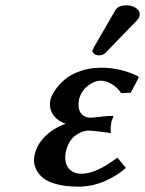

<svg xmlns="http://www.w3.org/2000/svg" viewBox="-20 -696 548 726"><path d="M459 -675.8Q481 -675.8 496.1 -664.3Q511.2 -652.8 507.8 -636.2Q505.9 -627 495.1 -616.2Q472.7 -593.8 431.9 -551Q391.1 -508.3 378.9 -496.1Q369.6 -486.8 355 -486.8Q343.3 -486.8 336.2 -492.4Q329.1 -498 329.1 -504.9Q331.1 -508.3 333 -512.2Q333.5 -513.2 334 -514.6Q334.5 -516.1 335 -517.1L416 -657.2Q426.3 -675.8 459 -675.8ZM357.9 -391.1Q335.9 -390.1 311.5 -371.1Q287.1 -352.1 278.8 -319.8Q272.9 -287.1 285.2 -269Q297.4 -251 323.2 -251Q330.1 -251 373 -255.9Q386.7 -257.8 409.2 -257.8L403.8 -242.2Q400.9 -237.8 399.9 -225.1Q397.5 -215.3 398.9 -192.9Q395.5 -193.4 377.7 -195.8Q359.9 -198.2 341.8 -200.2Q323.7 -202.1 314.9 -202.1Q290 -202.1 264.6 -183.3Q239.3 -164.6 229 -123Q221.7 -83.5 238 -61.3Q254.4 -39.1 289.1 -39.1Q343.8 -39.1 423.8 -100.1L456.1 -61Q422.9 -31.7 376.5 -11.2Q330.1 9.3 276.9 9.8Q226.1 9.8 189.9 -0.7Q153.8 -11.2 136 -29.1Q118.2 -46.9 112.1 -67.1Q106 -87.4 110.8 -109.9Q117.7 -146 148.2 -178Q178.7 -210 228 -228Q195.8 -239.7 179.9 -263.9Q164.1 -288.1 170.9 -319.8Q175.8 -336.9 189 -356.2Q202.1 -375.5 224.6 -395Q247.1 -414.6 283.4 -427.2Q319.8 -439.9 362.8 -439.9Q400.9 -440.4 439.2 -430.7Q477.5 -420.9 504.9 -405.8Q503.4 -398.4 474.1 -345.2L438 -344.2Q423.8 -365.7 402.1 -378.4Q380.4 -391.1 357.9 -391.1Z"/></svg>

Font: Linear Smooth
Style: Bold Italic
Weight: 700
Designer: Philipp H. Poll, Flanker
Foundry: Philipp H. Poll, reworked by Flanker
Version: Version 1.061 | FøM Fix